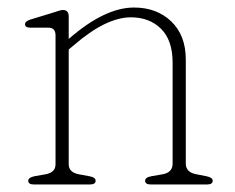

<svg xmlns="http://www.w3.org/2000/svg" viewBox="-20 -490 624 510"><path d="M162.5 -446.5V-386.5Q258 -470 336 -470Q396.5 -470 435 -433Q473.5 -396 473.5 -332V-55.5Q473.5 -32 502 -27L528 -22Q545 -18.5 545 -10Q545 0 530 0H380.5Q365.5 0 365.5 -10Q365.5 -19 382.5 -22L411.5 -27Q438.5 -31.5 438.5 -55.5V-323.5Q438.5 -383 407.8 -413.5Q377 -444 327.5 -444Q295.5 -444 257.5 -425.8Q219.5 -407.5 174.5 -368.5L162.5 -358.5V-54Q162.5 -32 189.5 -27L217 -22Q234 -19 234 -10Q234 0 219 0H70Q55 0 55 -10Q55 -18.5 72 -22L101 -27Q127.5 -32 127.5 -53.5V-396Q127.5 -416.5 109 -416.5H61Q46.5 -416.5 46.5 -425.5Q46.5 -433.5 60.5 -438L119.5 -456Q128 -458.5 135.2 -461Q142.5 -463.5 147 -463.5Q162.5 -463.5 162.5 -446.5Z"/></svg>

Font: Fraunces 9pt Soft Thin
Style: Regular
Weight: 100
Version: Version 1.000;[b76b70a41]